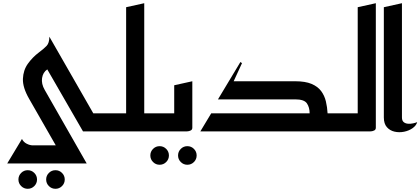

<svg xmlns="http://www.w3.org/2000/svg" viewBox="-20 -820 2623 1198"><path d="M326 358Q302 358 285 341Q268 324 268 300Q268 276 285 259Q302 242 326 242Q350 242 367 259Q384 276 384 300Q384 324 367 341Q350 358 326 358ZM153 358Q129 358 112 341Q95 324 95 300Q95 276 112 259Q129 242 153 242Q177 242 194 259Q211 276 211 300Q211 324 194 341Q177 358 153 358Z M25 200 117 47Q127 67 147 77Q167 87 185 87H328L162 -203Q121 -274 123 -328Q125 -382 154 -422.5Q183 -463 223 -493Q254 -516 271 -534Q288 -552 288 -591L562 -113H700V0H498L275 -387Q248 -369 242.5 -333Q237 -297 259 -259L521 200Z M660 0V-113H767V-775L880 -800V-113H1000V0H844Q842 0 841 0Q840 0 840 0Z M1149 208Q1125 208 1108 191Q1091 174 1091 150Q1091 126 1108 109Q1125 92 1149 92Q1173 92 1190 109Q1207 126 1207 150Q1207 174 1190 191Q1173 208 1149 208ZM976 208Q952 208 935 191Q918 174 918 150Q918 126 935 109Q952 92 976 92Q1000 92 1017 109Q1034 126 1034 150Q1034 174 1017 191Q1000 208 976 208Z M960 0V-113H1067V-288L1180 -313V-23Q1180 -11 1170 -6Q1160 -1 1150 -0.5Q1140 0 1140 0Z M1230 0 1298 -113H1912Q1912 -150 1895 -175Q1878 -200 1822 -200H1340L1480 -433L1490 -426L1438 -313H1822Q1885 -313 1924 -296.5Q1963 -280 1984 -251.5Q2005 -223 2013.5 -187Q2022 -151 2024 -113H2145V0Z M2105 0V-113H2212V-775L2325 -800V-23Q2325 -11 2315 -6Q2305 -1 2295 -0.5Q2285 0 2285 0Z M2583 -58Q2577 -36 2554 -20Q2531 -4 2501 2Q2471 8 2442 1.5Q2413 -5 2394 -26.5Q2375 -48 2375 -87V-775L2488 -800V-87Q2488 -67 2499 -58Q2510 -49 2526.5 -48Q2543 -47 2558.5 -50.5Q2574 -54 2583 -58Z"/></svg>

Font: Reem Kufi Medium
Style: Regular
Weight: 500
Designer: Khaled Hosny
Version: Version 1.001